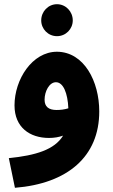

<svg xmlns="http://www.w3.org/2000/svg" viewBox="-20 -663 537 913"><path d="M251 -491C293 -491 326 -525 326 -566C326 -608 293 -643 251 -643C209 -643 176 -608 176 -566C176 -525 209 -491 251 -491ZM452 -133C452 -276 380 -416 251 -417C133 -417 49 -285 49 -162C49 -57 122 -7 213 -7C238 -7 260 -11 280 -18C239 49 150 76 22 89L51 230C302 210 452 81 452 -133ZM192 -189C192 -228 214 -272 246 -272C281 -272 302 -220 305 -148C286 -142 267 -140 249 -140C211 -140 192 -156 192 -189Z"/></svg>

Font: Noto Sans Arabic UI SemiCondensed Extra
Style: Regular
Weight: 800
Width: 4
Designer: Nadine Chahine - Monotype Design Team
Foundry: Monotype Imaging Inc.
Version: Version 1.900